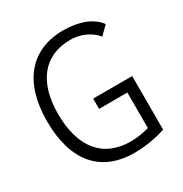

<svg xmlns="http://www.w3.org/2000/svg" viewBox="-166 -829 919 965"><g transform="rotate(-30 293.0 -346.5)"><path d="M339.4 9.8C423.8 9.8 493.7 -10.7 521 -19.5V-330.6H294.4V-271H458.5V-64.9C430.2 -57.1 394 -49.3 351.1 -49.3C191.4 -49.3 103 -157.2 103 -352.5C103 -537.6 190.4 -644 341.3 -644C400.9 -644 455.1 -619.6 490.2 -577.6L536.6 -623.5C500 -674.3 426.8 -703.1 335.4 -703.1C146 -703.1 36.6 -573.7 36.6 -347.7C36.6 -116.7 144 9.8 339.4 9.8Z"/></g></svg>

Font: Cascadia Code PL Light
Style: Regular
Weight: 300
Monospace: yes
Designer: Aaron Bell
Foundry: Saja Typeworks
Version: Version 2404.023